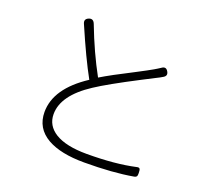

<svg xmlns="http://www.w3.org/2000/svg" viewBox="-129 -897 1120 1056"><g transform="rotate(20 431.5 -369.5)"><path d="M464 8Q327 8 249 -36Q165 -84 165 -179Q165 -317 336 -429Q279 -532 204 -706Q191 -733 217 -744Q243 -755 254 -726Q310 -579 377 -457Q436 -493 560 -556Q629 -592 651 -605Q657 -609 668.5 -615.5Q680 -622 685 -626Q709 -644 723 -619Q736 -597 714 -584Q698 -574 675 -563Q656 -553 605 -527Q437 -440 366 -393Q216 -295 216 -185Q216 -118 277 -80Q341 -41 461 -41Q627 -41 744 -67Q759 -71 763 -64Q767 -58 767 -40Q767 -26 765 -22Q761 -15 750 -13Q631 8 464 8Z"/></g></svg>

Font: GenSenRounded TW L
Style: Regular
Weight: 300
Version: Version 1.501;PS 1;hotconv 16.6.51;makeotf.lib2.5.65220